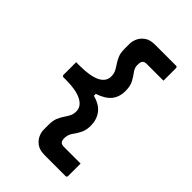

<svg xmlns="http://www.w3.org/2000/svg" viewBox="-266 -866 1132 1132"><g transform="rotate(45 300.0 -299.5)"><path d="M402 -155Q402 -118 389.5 -92.5Q377 -67 363 -48.5Q349 -30 345 -11Q344 -4 343.5 1.5Q343 7 343 14Q345 33 353.5 39.5Q362 46 381 46H517V150Q517 161 506 161H332Q291 161 267 144Q243 127 232.5 103.5Q222 80 222 61V16Q222 -17 231 -39Q240 -61 252 -78.5Q264 -96 273 -113Q282 -130 282 -154Q282 -195 237 -218.5Q192 -242 108 -242H87Q76 -242 76 -253V-358H108Q192 -358 237 -380Q282 -402 282 -445Q282 -469 273 -486Q264 -503 252 -520.5Q240 -538 231 -560Q222 -582 222 -615V-660Q222 -679 232.5 -702.5Q243 -726 267 -743Q291 -760 332 -760H506Q517 -760 517 -749V-645H381Q362 -645 353.5 -638.5Q345 -632 343 -613V-593Q346 -573 360.5 -554Q375 -535 388.5 -509.5Q402 -484 402 -444Q402 -393 375 -360Q348 -327 290 -308V-292Q349 -276 375.5 -240Q402 -204 402 -155Z"/></g></svg>

Font: Recursive Mn Lnr St SmB
Style: Regular
Weight: 600
Monospace: yes
Version: Version 1.079;hotconv 1.0.112;makeotfexe 2.5.65598; ttfautoh